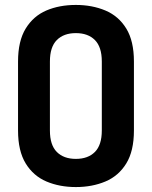

<svg xmlns="http://www.w3.org/2000/svg" viewBox="-20 -751 614 777"><path d="M287 6Q221 6 168 -16.5Q115 -39 84 -89.5Q53 -140 53 -223V-502Q53 -585 84 -635.5Q115 -686 167.5 -708.5Q220 -731 287 -731Q353 -731 406.5 -708.5Q460 -686 491 -635.5Q522 -585 522 -502V-223Q522 -140 491 -89.5Q460 -39 406.5 -16.5Q353 6 287 6ZM287 -108Q336 -108 364 -136Q392 -164 392 -223V-502Q392 -561 364 -589Q336 -617 287 -617Q238 -617 210 -589Q182 -561 182 -502V-223Q182 -164 210 -136Q238 -108 287 -108Z"/></svg>

Font: Dosis ExtraLight
Style: Bold
Weight: 700
Version: Version 3.001; ttfautohint (v1.8.2)